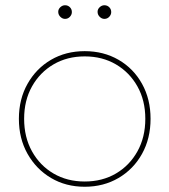

<svg xmlns="http://www.w3.org/2000/svg" viewBox="-20 -712 646 732"><path d="M303 -517Q375 -517 432 -484Q489 -451 521.5 -392.5Q554 -334 554 -259Q554 -184 521.5 -125.5Q489 -67 432 -33.5Q375 0 303 0Q231 0 174.5 -33.5Q118 -67 85 -125.5Q52 -184 52 -259Q52 -334 85 -392.5Q118 -451 174.5 -484Q231 -517 303 -517ZM303 -497Q236 -497 184 -466.5Q132 -436 102 -382.5Q72 -329 72 -259Q72 -189 102 -135Q132 -81 184 -50.5Q236 -20 303 -20Q370 -20 422 -50.5Q474 -81 504 -135Q534 -189 534 -259Q534 -329 504 -382.5Q474 -436 422 -466.5Q370 -497 303 -497ZM228 -692Q239 -692 246.5 -684.5Q254 -677 254 -666Q254 -656 246.5 -648Q239 -640 228 -640Q218 -640 210 -648Q202 -656 202 -667Q202 -677 210 -684.5Q218 -692 228 -692ZM378 -692Q389 -692 396.5 -684.5Q404 -677 404 -666Q404 -656 396.5 -648Q389 -640 378 -640Q368 -640 360 -648Q352 -656 352 -667Q352 -677 360 -684.5Q368 -692 378 -692Z"/></svg>

Font: Alexandria Thin
Style: Regular
Weight: 250
Designer: Mohamed Gaber
Foundry: Kief Type Foundry
Version: Version 5.100